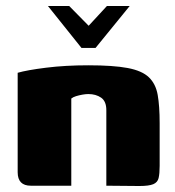

<svg xmlns="http://www.w3.org/2000/svg" viewBox="-20 -620 585 641"><path d="M140 -600H211L276 -534L337 -600H413L299 -460H252ZM83 0Q39 0 39 -45V-377Q70 -386 134 -394Q198 -402 275 -402Q358 -402 406 -393Q454 -384 477 -362Q500 -340 506.5 -303Q513 -266 513 -209V-66Q513 -40 509.5 -25.5Q506 -11 491.5 -5Q477 1 445 1L335 0V-252Q335 -282 317.5 -294Q300 -306 275 -306Q266 -306 255 -304Q244 -302 234 -299Q224 -296 218 -291V0Z"/></svg>

Font: Genos ExtraBold
Style: Regular
Weight: 800
Designer: Robert E. Leuschke
Foundry: Robert E. Leuschke
Version: Version 1.010